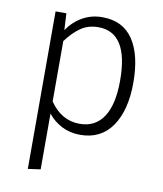

<svg xmlns="http://www.w3.org/2000/svg" viewBox="-83 -601 740 874"><g transform="rotate(10 287.0 -164.5)"><path d="M510 -264Q510 -137 459 -63Q408 11 312 11Q265 11 227 -8.5Q189 -28 163 -61V197L105 205V-523H155L159 -446Q188 -488 229 -511Q270 -534 320 -534Q415 -534 462.5 -463.5Q510 -393 510 -264ZM449 -264Q449 -486 310 -486Q263 -486 228.5 -462Q194 -438 163 -396V-117Q217 -38 301 -38Q373 -38 411 -95Q449 -152 449 -264Z"/></g></svg>

Font: Fira Sans Light
Style: Regular
Weight: 300
Designer: bBox Type GmbH & Carrois Corporate GbR & Edenspiekermann AG
Foundry: bBox Type GmbH & Carrois Corporate GbR & Edenspiekermann AG
Version: Version 4.301